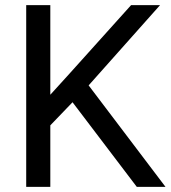

<svg xmlns="http://www.w3.org/2000/svg" viewBox="-20 -731 667 751"><path d="M627.4 0 326.7 -397 606 -710.9H492.7L253.9 -445.3L176.8 -360.4V-710.9H82.5V0H176.8V-240.7L263.7 -331.1L515.1 0Z"/></svg>

Font: Vazirmatn
Style: Regular
Weight: 400
Designer: Saber Rastikerdar
Foundry: Saber Rastikerdar
Version: Version 33.003